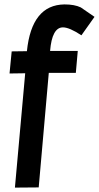

<svg xmlns="http://www.w3.org/2000/svg" viewBox="-20 -731 450 874"><path d="M266.6 -606.4Q216.8 -606.4 208 -499H334L325.2 -399.4H202.1L156.2 122.1L47.9 123L94.7 -397.5L23.4 -396.5L33.2 -497.1L102.5 -498Q124 -709 273.4 -710.9Q319.3 -710.9 347.7 -697.3Q352.5 -694.3 410.2 -654.3L350.6 -570.3Q295.9 -606.4 266.6 -606.4Z"/></svg>

Font: Puritan
Style: Bold
Weight: 700
Version: 2.1